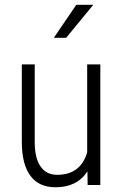

<svg xmlns="http://www.w3.org/2000/svg" viewBox="-20 -770 509 799"><path d="M344.7 -1.5 343.8 -56.6Q321.8 -23.4 288.8 -7.1Q255.9 9.3 211.4 9.3Q141.6 9.3 106.4 -38.6Q71.3 -85.9 70.8 -177.7V-500.5V-502H72.3H123H124.5V-500.5V-179.2Q124.5 -111.8 148.9 -77.1Q172.9 -42.5 217.8 -42.5Q314.9 -42.5 342.8 -135.7V-500.5V-502H344.2H396.5H397.5V-500.5V-1.5V0H396.5H346.2H344.7ZM297.4 -750H368.2L255.4 -612.8H204.1Z"/></svg>

Font: MAUL Condensed Light
Style: Light
Weight: 300
Designer: MAUL
Version: Version 2.137; 2017; ttfautohint (v1.8.3)